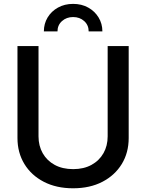

<svg xmlns="http://www.w3.org/2000/svg" viewBox="-20 -967 760 998"><path d="M359.9 11.7Q272.9 11.7 207.8 -22Q142.6 -55.7 106.7 -114.7Q70.8 -173.8 70.8 -249.5V-727.5H180.2V-258.3Q180.2 -209 202.1 -170.4Q224.1 -131.8 264.4 -109.9Q304.7 -87.9 360.4 -87.9Q415.5 -87.9 455.8 -110.1Q496.1 -132.3 517.8 -170.7Q539.6 -209 539.6 -258.3V-727.5H648.9V-249.5Q648.9 -173.3 613 -114.5Q577.1 -55.7 512.2 -22Q447.3 11.7 359.9 11.7ZM359.9 -946.8Q404.3 -946.8 438.5 -927.7Q472.7 -908.7 492.4 -876.2Q512.2 -843.8 512.2 -803.7H440.9Q440.9 -836.4 417.7 -857.4Q394.5 -878.4 359.9 -878.4Q325.7 -878.4 302.2 -857.4Q278.8 -836.4 278.8 -803.7H208Q208 -843.8 227.5 -876.2Q247.1 -908.7 281.5 -927.7Q315.9 -946.8 359.9 -946.8Z"/></svg>

Font: Inter 24pt Medium
Style: Regular
Weight: 500
Designer: Rasmus Andersson
Foundry: rsms
Version: Version 4.001;git-66647c0bb